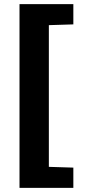

<svg xmlns="http://www.w3.org/2000/svg" viewBox="-20 -763 421 933"><path d="M74.8 150V-743H336.4V-644.5L217.4 -640.8V47.8L336.4 51.5V150Z"/></svg>

Font: Saira Thin
Style: Regular
Weight: 100
Designer: Hector Gatti with collaboration of the Omnibus-Type team
Foundry: Omnibus-Type
Version: Version 1.101